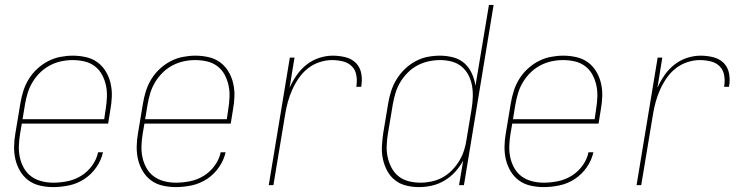

<svg xmlns="http://www.w3.org/2000/svg" viewBox="-20 -755 3040 783"><path d="M197 8Q170 8 143.5 2Q117 -4 96.5 -19Q76 -34 62.5 -56.5Q49 -79 43 -104.5Q37 -130 37.5 -158Q38 -186 43 -213L63 -333Q67 -358 75 -383.5Q83 -409 97 -432Q111 -455 131.5 -474Q152 -493 176 -505.5Q200 -518 226 -523Q252 -528 277 -528Q304 -528 330.5 -522Q357 -516 377.5 -501Q398 -486 411.5 -463.5Q425 -441 431 -415Q437 -389 436 -361.5Q435 -334 430 -307L421 -251H69L62 -210Q58 -186 57 -161Q56 -136 61 -113Q66 -90 77.5 -69.5Q89 -49 107.5 -35.5Q126 -22 149.5 -16Q173 -10 197 -10Q226 -10 255.5 -16Q285 -22 311 -38Q337 -54 355.5 -79.5Q374 -105 380 -134H400Q393 -102 373 -73Q353 -44 324 -25Q295 -6 262 1Q229 8 197 8ZM72 -269H405L411 -310Q415 -334 416 -359Q417 -384 412 -407Q407 -430 396 -450.5Q385 -471 366.5 -485Q348 -499 324.5 -504.5Q301 -510 276 -510Q253 -510 229.5 -505Q206 -500 184 -488.5Q162 -477 144 -459.5Q126 -442 113 -420.5Q100 -399 93 -376Q86 -353 82 -330Z M697 8Q670 8 643.5 2Q617 -4 596.5 -19Q576 -34 562.5 -56.5Q549 -79 543 -104.5Q537 -130 537.5 -158Q538 -186 543 -213L563 -333Q567 -358 575 -383.5Q583 -409 597 -432Q611 -455 631.5 -474Q652 -493 676 -505.5Q700 -518 726 -523Q752 -528 777 -528Q804 -528 830.5 -522Q857 -516 877.5 -501Q898 -486 911.5 -463.5Q925 -441 931 -415Q937 -389 936 -361.5Q935 -334 930 -307L921 -251H569L562 -210Q558 -186 557 -161Q556 -136 561 -113Q566 -90 577.5 -69.5Q589 -49 607.5 -35.5Q626 -22 649.5 -16Q673 -10 697 -10Q726 -10 755.5 -16Q785 -22 811 -38Q837 -54 855.5 -79.5Q874 -105 880 -134H900Q893 -102 873 -73Q853 -44 824 -25Q795 -6 762 1Q729 8 697 8ZM572 -269H905L911 -310Q915 -334 916 -359Q917 -384 912 -407Q907 -430 896 -450.5Q885 -471 866.5 -485Q848 -499 824.5 -504.5Q801 -510 776 -510Q753 -510 729.5 -505Q706 -500 684 -488.5Q662 -477 644 -459.5Q626 -442 613 -420.5Q600 -399 593 -376Q586 -353 582 -330Z M1076 0 1162 -520H1181L1161 -397Q1173 -424 1190 -448.5Q1207 -473 1230.5 -491.5Q1254 -510 1282 -519Q1310 -528 1337 -528Q1364 -528 1389.5 -521.5Q1415 -515 1432 -497.5Q1449 -480 1453.5 -454Q1458 -428 1453 -401H1433Q1437 -424 1433.5 -446.5Q1430 -469 1415.5 -484Q1401 -499 1379 -504.5Q1357 -510 1334 -510Q1309 -510 1283 -501.5Q1257 -493 1235.5 -476Q1214 -459 1198.5 -436.5Q1183 -414 1172 -389.5Q1161 -365 1154 -339.5Q1147 -314 1143 -289L1095 0Z M1689 8Q1661 8 1635.5 1.5Q1610 -5 1590.5 -20.5Q1571 -36 1559 -58.5Q1547 -81 1541.5 -106.5Q1536 -132 1537.5 -159Q1539 -186 1543 -213L1563 -333Q1567 -358 1575 -383Q1583 -408 1597 -431Q1611 -454 1630.5 -473Q1650 -492 1674 -505Q1698 -518 1723.5 -523Q1749 -528 1774 -528Q1802 -528 1828.5 -521Q1855 -514 1874 -497Q1893 -480 1904 -456Q1915 -432 1919 -405L1974 -735H1993L1872 0H1852L1869 -100Q1856 -76 1836.5 -54.5Q1817 -33 1792.5 -18.5Q1768 -4 1741.5 2Q1715 8 1689 8ZM1695 -10Q1717 -10 1740.5 -15Q1764 -20 1785 -31.5Q1806 -43 1823.5 -61Q1841 -79 1853.5 -100Q1866 -121 1873 -143.5Q1880 -166 1883 -189L1903 -309Q1907 -333 1908 -357.5Q1909 -382 1905 -405Q1901 -428 1890.5 -448.5Q1880 -469 1862.5 -483.5Q1845 -498 1822 -504Q1799 -510 1775 -510Q1752 -510 1728.5 -505Q1705 -500 1683 -488.5Q1661 -477 1643 -459Q1625 -441 1612.5 -420Q1600 -399 1593 -376Q1586 -353 1582 -330L1562 -210Q1558 -186 1557 -161.5Q1556 -137 1561 -114Q1566 -91 1577 -70.5Q1588 -50 1605.5 -36Q1623 -22 1646.5 -16Q1670 -10 1695 -10Z M2197 8Q2170 8 2143.5 2Q2117 -4 2096.5 -19Q2076 -34 2062.5 -56.5Q2049 -79 2043 -104.5Q2037 -130 2037.5 -158Q2038 -186 2043 -213L2063 -333Q2067 -358 2075 -383.5Q2083 -409 2097 -432Q2111 -455 2131.5 -474Q2152 -493 2176 -505.5Q2200 -518 2226 -523Q2252 -528 2277 -528Q2304 -528 2330.5 -522Q2357 -516 2377.5 -501Q2398 -486 2411.5 -463.5Q2425 -441 2431 -415Q2437 -389 2436 -361.5Q2435 -334 2430 -307L2421 -251H2069L2062 -210Q2058 -186 2057 -161Q2056 -136 2061 -113Q2066 -90 2077.5 -69.5Q2089 -49 2107.5 -35.5Q2126 -22 2149.5 -16Q2173 -10 2197 -10Q2226 -10 2255.5 -16Q2285 -22 2311 -38Q2337 -54 2355.5 -79.5Q2374 -105 2380 -134H2400Q2393 -102 2373 -73Q2353 -44 2324 -25Q2295 -6 2262 1Q2229 8 2197 8ZM2072 -269H2405L2411 -310Q2415 -334 2416 -359Q2417 -384 2412 -407Q2407 -430 2396 -450.5Q2385 -471 2366.5 -485Q2348 -499 2324.5 -504.5Q2301 -510 2276 -510Q2253 -510 2229.5 -505Q2206 -500 2184 -488.5Q2162 -477 2144 -459.5Q2126 -442 2113 -420.5Q2100 -399 2093 -376Q2086 -353 2082 -330Z M2576 0 2662 -520H2681L2661 -397Q2673 -424 2690 -448.5Q2707 -473 2730.5 -491.5Q2754 -510 2782 -519Q2810 -528 2837 -528Q2864 -528 2889.5 -521.5Q2915 -515 2932 -497.5Q2949 -480 2953.5 -454Q2958 -428 2953 -401H2933Q2937 -424 2933.5 -446.5Q2930 -469 2915.5 -484Q2901 -499 2879 -504.5Q2857 -510 2834 -510Q2809 -510 2783 -501.5Q2757 -493 2735.5 -476Q2714 -459 2698.5 -436.5Q2683 -414 2672 -389.5Q2661 -365 2654 -339.5Q2647 -314 2643 -289L2595 0Z"/></svg>

Font: Iosevka SS04 Thin Oblique
Style: Regular
Weight: 100
Italic angle: -9°
Monospace: yes
Designer: Belleve Invis
Foundry: Belleve Invis
Version: Version 19.0.0; ttfautohint (v1.8.4)